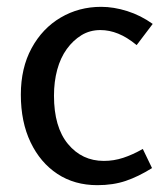

<svg xmlns="http://www.w3.org/2000/svg" viewBox="-20 -529 490 562"><path d="M276 -509Q313 -509 352.5 -496.5Q392 -484 427 -459L380 -397Q352 -420 326 -430.5Q300 -441 274 -441Q243 -441 218.5 -426Q194 -411 175.5 -385.5Q157 -360 147.5 -325Q138 -290 138 -249Q138 -157 179 -107.5Q220 -58 284 -58Q313 -58 340.5 -67Q368 -76 398 -93L425 -37Q385 -12 348 0.5Q311 13 265 13Q198 13 148 -20Q98 -53 69.5 -112.5Q41 -172 41 -252Q41 -330 72.5 -388Q104 -446 157.5 -477.5Q211 -509 276 -509Z"/></svg>

Font: Rosario Medium
Style: Regular
Weight: 500
Version: Version 1.201